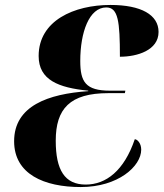

<svg xmlns="http://www.w3.org/2000/svg" viewBox="-20 -744 660 775"><path d="M306 11C457 11 550 -73 550 -140C550 -166 534 -182 524 -182C481 -55 408 1 326 1C241 1 205 -58 205 -176C205 -305 262 -368 417 -368H484L486 -378H424C325 -378 304 -414 304 -498C304 -614 340 -714 409 -714C457 -714 464 -658 464 -515C534 -515 620 -541 620 -615C620 -684 550 -724 426 -724C279 -724 136 -661 136 -518C136 -421 216 -390 336 -378V-376C175 -365 37 -317 37 -174C37 -41 158 11 306 11Z"/></svg>

Font: Noto Serif Display Condensed Black
Style: Italic
Weight: 900
Width: 3
Italic angle: -12°
Designer: Monotype Design Team
Foundry: Monotype Imaging Inc.
Version: Version 2.009